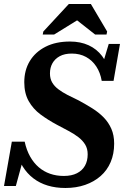

<svg xmlns="http://www.w3.org/2000/svg" viewBox="-37 -927 632 957"><path d="M289 10Q241 10 201 -2Q161 -14 129.5 -38Q98 -62 76 -97.5Q54 -133 43 -181Q51 -176 60.5 -171.5Q70 -167 77 -163Q84 -159 84 -154L42 0H-17L22 -221H86Q95 -179 113 -147Q131 -115 156 -93.5Q181 -72 212.5 -61Q244 -50 281 -50Q320 -50 346.5 -63.5Q373 -77 386.5 -101Q400 -125 400 -158Q400 -186 387.5 -206.5Q375 -227 353.5 -243.5Q332 -260 304.5 -274.5Q277 -289 247 -305Q202 -329 165 -356.5Q128 -384 106 -423Q84 -462 84 -517Q84 -577 111.5 -622.5Q139 -668 190 -694Q241 -720 312 -720Q364 -720 404.5 -701.5Q445 -683 472 -647.5Q499 -612 510 -561Q503 -563 494.5 -566Q486 -569 479.5 -574Q473 -579 468 -585L505 -708H561L529 -524H470Q463 -565 443 -595.5Q423 -626 392 -643Q361 -660 321 -660Q285 -660 261 -647Q237 -634 224.5 -612Q212 -590 212 -561Q212 -535 223 -516Q234 -497 254 -482Q274 -467 300 -453.5Q326 -440 356 -426Q391 -407 423 -387Q455 -367 479.5 -342Q504 -317 518 -285Q532 -253 532 -211Q532 -160 514.5 -119Q497 -78 464.5 -49.5Q432 -21 387.5 -5.5Q343 10 289 10ZM416 -907H306L179 -770L176 -755H233L382 -847H320L437 -755H494L497 -770Z"/></svg>

Font: Roboto Serif 72pt SemiCondensed SemiBold
Style: Italic
Weight: 600
Width: 4
Italic angle: -10°
Designer: Greg Gazdowicz
Foundry: Commercial Type
Version: Version 1.008